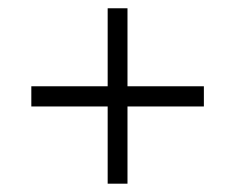

<svg xmlns="http://www.w3.org/2000/svg" viewBox="-20 -480 567 464"><path d="M472.7 -271.5V-222.7H55.7V-271.5ZM240.2 -460H288.1V-36.1H240.2Z"/></svg>

Font: Crimson Pro ExtraLight
Style: Regular
Weight: 250
Designer: Jacques Le Bailly
Foundry: Baron von Fonthausen
Version: Version 1.003